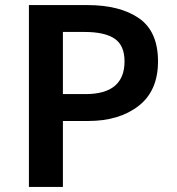

<svg xmlns="http://www.w3.org/2000/svg" viewBox="-20 -737 697 757"><path d="M94 -717H324Q453 -717 528 -665Q603 -613 603 -495Q603 -379 526.5 -319.5Q450 -260 328 -260H228V0H94ZM471 -495Q471 -558 432 -584.5Q393 -611 313 -611H228V-366H317Q471 -366 471 -495Z"/></svg>

Font: Nebula Sans Semibold
Style: Regular
Weight: 600
Designer: Paul D. Hunt for Adobe (as Source Sans)
Foundry: Nebula Entertainment & Broadcasting LLC
Version: Version 1.010